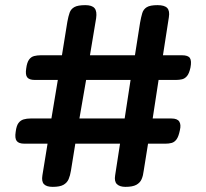

<svg xmlns="http://www.w3.org/2000/svg" viewBox="-20 -716 803 747"><path d="M185 11Q161 11 151 0.5Q141 -10 145 -34L165 -157H75Q53 -157 45 -167.5Q37 -178 41 -203Q44 -227 52 -237.5Q60 -248 72 -251.5Q84 -255 99 -255H180L205 -405H115Q94 -405 86 -415Q78 -425 82 -450Q85 -473 93 -484Q101 -495 113 -498Q125 -501 139 -501H221L242 -631Q246 -653 251 -667Q256 -681 269.5 -688.5Q283 -696 312 -696Q338 -696 348 -684Q358 -672 354 -645L330 -501H505L525 -628Q529 -650 533.5 -665Q538 -680 551 -688Q564 -696 593 -696Q620 -696 630.5 -685Q641 -674 637 -649L614 -501H688Q712 -501 719 -490Q726 -479 721 -453Q716 -430 707.5 -420Q699 -410 688 -407.5Q677 -405 665 -405H597L574 -255H647Q670 -255 677.5 -243Q685 -231 680 -210Q675 -185 667 -174Q659 -163 648 -160Q637 -157 624 -157H556L539 -51Q537 -33 531 -19Q525 -5 510.5 3Q496 11 468 11Q446 11 435 0.5Q424 -10 428 -34L447 -157H273L256 -52Q253 -33 247 -19Q241 -5 227 3Q213 11 185 11ZM289 -255H465L488 -405H315Z"/></svg>

Font: Fredoka Light Medium
Style: Regular
Weight: 500
Version: Version 2.001